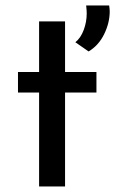

<svg xmlns="http://www.w3.org/2000/svg" viewBox="-20 -673 416 693"><path d="M214.8 -595.7V-413.1H328.1V-338.9H214.8V0H121.1V-338.9H44.9V-413.1H121.1V-595.7ZM252 -520.5Q271.5 -536.1 282.2 -564.9Q293 -593.8 293 -625Q293 -634.8 291 -653.3H374Q376 -639.6 376 -631.8Q376 -590.8 356 -549.8Q335.9 -508.8 299.8 -487.3Z"/></svg>

Font: Josefin Sans CFJ
Style: Regular
Weight: 400
Designer: Santiago Orozco
Foundry: Typemade
Version: Version 2.000